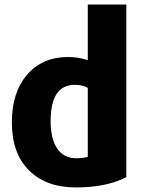

<svg xmlns="http://www.w3.org/2000/svg" viewBox="-20 -800 638 842"><path d="M534 -23Q446 22 313 22Q182 22 107 -53Q32 -128 32 -263Q32 -395 99 -472.5Q166 -550 278 -550Q325 -550 365 -536V-780H534ZM365 -112V-415Q341 -428 308 -428Q202 -428 202 -269Q202 -191 231 -148.5Q260 -106 314 -106Q343 -106 365 -112Z"/></svg>

Font: Repo
Style: ExtraBold
Weight: 800
Designer: Stefan Peev
Foundry: Context Ltd
Version: Version 001.000